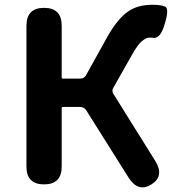

<svg xmlns="http://www.w3.org/2000/svg" viewBox="-20 -774 733 806"><path d="M165 0Q91 0 91 -75V-666Q91 -741 165 -741Q239 -741 239 -666V-449Q239 -444 244 -444H317Q333 -444 341 -458L431 -620Q474 -696 518 -726Q558 -754 620 -754Q656 -754 673.5 -746Q691 -738 672 -675Q654 -612 625 -615Q620 -616 607 -616Q594 -616 576 -601.5Q558 -587 533 -542L456 -406Q448 -393 456 -380L632 -98Q671 -35 616 0Q560 35 520 -28L342 -311Q333 -325 316 -325H244Q239 -325 239 -320V-75Q239 0 165 0Z"/></svg>

Font: Resource Han Rounded JP
Style: Bold
Weight: 700
Designer: Cyano Hao (round all glyphs); Ryoko NISHIZUKA 西塚涼子 (kana, bopomofo & ideographs); Paul D. Hunt (Latin, Greek & Cyrillic)
Foundry: Cyano Hao
Version: 0.990